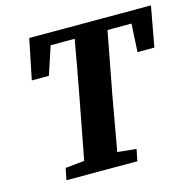

<svg xmlns="http://www.w3.org/2000/svg" viewBox="-98 -757 869 858"><g transform="rotate(-15 336.5 -328.5)"><path d="M72 -471 110 -657H673L639 -471H561L568 -601H457L402 -311Q391 -249 380 -187Q369 -125 358 -63L445 -54L434 0H106L117 -54L205 -63L259 -347Q271 -410 282.5 -473.5Q294 -537 305 -601H194L151 -471Z"/></g></svg>

Font: Source Serif Pro
Style: Bold Italic
Weight: 700
Italic angle: -12°
Designer: Frank Grießhammer
Foundry: Adobe Systems Incorporated
Version: Version 3.001;hotconv 1.0.111;makeotfexe 2.5.65597